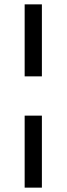

<svg xmlns="http://www.w3.org/2000/svg" viewBox="-20 -725 306 880"><path d="M93 -195H172V135H93ZM172 -375H93V-705H172Z"/></svg>

Font: PT Serif Caption
Style: Semibold
Weight: 600
Designer: A.Korolkova, O.Umpeleva, V.Yefimov
Foundry: ParaType Ltd
Version: Version 1.00;May 2, 2020;FontCreator 12.0.0.2544 64-bit